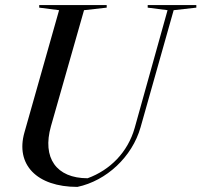

<svg xmlns="http://www.w3.org/2000/svg" viewBox="-20 -720 791 754"><path d="M284 14C398 -10 499 -104 532 -220L662 -680L751 -690V-700H560V-690L638 -680L509 -218C482 -122 412 -52 324 -20C201 -20 145 -100 180 -224L310 -680L399 -690V-700H134V-690L212 -680L76 -200C40 -74 124 14 284 14Z"/></svg>

Font: Mazius Display Extra italic
Style: Regular
Weight: 400
Italic angle: -17°
Designer: Alberto Casagrande & Collletttivo
Foundry: Collletttivo
Version: Version 2.000;Glyphs 3.2 (3217)